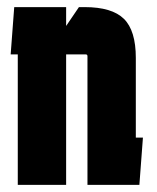

<svg xmlns="http://www.w3.org/2000/svg" viewBox="-20 -520 442 540"><path d="M30 0V-367H10L20 -500H166V-447L202 -500H218Q295 -500 328.5 -467Q362 -434 362 -357V-133H382L372 0H226V-362Q226 -367 221 -367H166V0Z"/></svg>

Font: Karantina
Style: Bold
Weight: 700
Designer: Rony Koch
Foundry: Rony Koch
Version: Version 1.000; ttfautohint (v1.8.3)